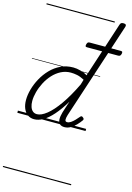

<svg xmlns="http://www.w3.org/2000/svg" viewBox="-208 -1112 1178 1710"><g transform="rotate(15 381.5 -257.5)"><path d="M158 17Q124 17 98.5 -1Q73 -19 59 -52.5Q45 -86 45 -131Q45 -177 59.5 -229.5Q74 -282 102 -333.5Q130 -385 170.5 -427Q211 -469 263 -494Q315 -519 378 -519Q409 -519 444.5 -509.5Q480 -500 509 -482L676 -994Q680 -1006 687 -1010.5Q694 -1015 707 -1015Q724 -1015 729.5 -1008Q735 -1001 731 -989L438 -96Q429 -67 430.5 -50.5Q432 -34 449 -34Q466 -34 483 -45.5Q500 -57 517 -74.5Q534 -92 548 -109Q554 -117 560 -118Q566 -119 573 -113Q583 -106 584.5 -99.5Q586 -93 581 -86Q565 -63 542.5 -39.5Q520 -16 493.5 -0.5Q467 15 437 15Q410 15 394.5 1.5Q379 -12 377.5 -40Q376 -68 388 -109Q397 -136 405.5 -163Q414 -190 423 -216Q375 -136 329 -84Q283 -32 240.5 -7.5Q198 17 158 17ZM101 -136Q101 -106 109 -82.5Q117 -59 132.5 -46Q148 -33 171 -33Q210 -33 260.5 -73Q311 -113 367 -192.5Q423 -272 480 -390L494 -437Q457 -457 426.5 -463Q396 -469 369 -469Q320 -469 278.5 -447.5Q237 -426 204 -390Q171 -354 148 -309.5Q125 -265 113 -220Q101 -175 101 -136ZM448 -724Q436 -724 434 -730.5Q432 -737 435 -748Q438 -759 443 -765Q448 -771 461 -771H747Q761 -771 762.5 -764Q764 -757 762 -747Q759 -736 753.5 -730Q748 -724 735 -724ZM0 490H629V500H0ZM0 -20H629V0H0ZM0 -505H629V-500H0ZM0 -1010H629V-1000H0Z"/></g></svg>

Font: Playwrite US Trad Guides
Style: Regular
Weight: 400
Designer: Veronika Burian, José Scaglione
Foundry: TypeTogether
Version: Version 1.003